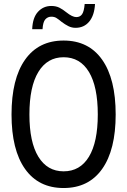

<svg xmlns="http://www.w3.org/2000/svg" viewBox="-20 -930 640 966"><path d="M300 16Q174 16 106 -80Q38 -176 38 -354Q38 -533 106 -629.5Q174 -726 300 -726Q426 -726 494 -629.5Q562 -533 562 -354Q562 -176 494 -80Q426 16 300 16ZM300 -68Q383 -68 427.5 -141.5Q472 -215 472 -354Q472 -494 427.5 -568Q383 -642 300 -642Q218 -642 173 -568Q128 -494 128 -354Q128 -215 173 -141.5Q218 -68 300 -68ZM360 -790Q341 -790 324 -798.5Q307 -807 290 -820Q273 -834 263 -840Q253 -846 238 -846Q220 -846 208 -832.5Q196 -819 194 -783H142Q144 -841 171 -870.5Q198 -900 238 -900Q262 -900 279.5 -891Q297 -882 314 -868Q344 -844 364 -844Q383 -844 393 -858.5Q403 -873 406 -910H458Q455 -853 429 -821.5Q403 -790 360 -790Z"/></svg>

Font: Geist Mono
Style: Regular
Weight: 400
Monospace: yes
Designer: Basement.studio, Andrés Briganti, Mateo Zaragoza
Foundry: Basement.studio, Vercel, Andrés Briganti, Guido Ferreyra, Mateo Zaragoza
Version: Version 1.500; ttfautohint (v1.8.4.7-5d5b)